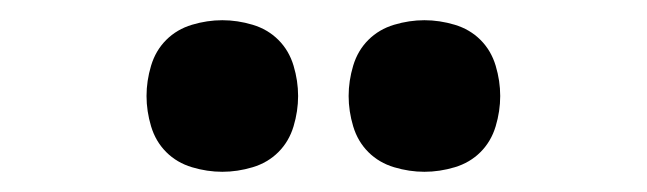

<svg xmlns="http://www.w3.org/2000/svg" viewBox="-20 -765 640 190"><path d="M400 -595Q385 -595 370 -599.5Q355 -604 344.5 -614.5Q334 -625 329.5 -640Q325 -655 325 -670Q325 -685 329.5 -700Q334 -715 344.5 -725.5Q355 -736 370 -740.5Q385 -745 400 -745Q415 -745 430 -740.5Q445 -736 455.5 -725.5Q466 -715 470.5 -700Q475 -685 475 -670Q475 -655 470.5 -640Q466 -625 455.5 -614.5Q445 -604 430 -599.5Q415 -595 400 -595ZM200 -595Q185 -595 170 -599.5Q155 -604 144.5 -614.5Q134 -625 129.5 -640Q125 -655 125 -670Q125 -685 129.5 -700Q134 -715 144.5 -725.5Q155 -736 170 -740.5Q185 -745 200 -745Q215 -745 230 -740.5Q245 -736 255.5 -725.5Q266 -715 270.5 -700Q275 -685 275 -670Q275 -655 270.5 -640Q266 -625 255.5 -614.5Q245 -604 230 -599.5Q215 -595 200 -595Z"/></svg>

Font: Zed Mono Semibold Extended
Style: Regular
Weight: 600
Width: 7
Monospace: yes
Designer: Belleve Invis
Foundry: Belleve Invis
Version: Version 1.0.0; ttfautohint (v1.8.4)